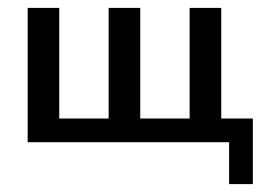

<svg xmlns="http://www.w3.org/2000/svg" viewBox="-20 -360 680 486"><path d="M50 0V-340H130V-60H255V-340H335V-60H460V-340H540V-60H620V106H560V0Z"/></svg>

Font: Glametrix
Style: Bold
Weight: 700
Designer: gluk
Foundry: gluk
Version: Version 0.40